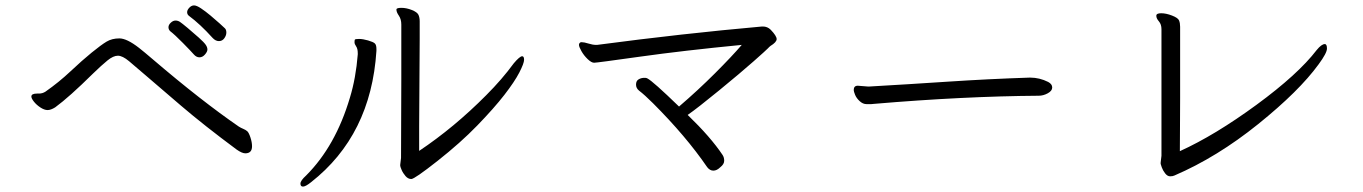

<svg xmlns="http://www.w3.org/2000/svg" viewBox="-20 -674 5040 710"><path d="M96 -317Q96 -328 117 -328H124Q137 -328 148 -335Q198 -370 241 -410.5Q284 -451 319 -479.5Q354 -508 374 -520Q394 -532 421.5 -532Q449 -532 494 -497Q512 -483 547 -453Q725 -301 863 -206Q871 -201 879.5 -197.5Q888 -194 894 -189Q900 -184 906 -166Q912 -148 912 -133Q912 -107 887 -107Q875 -107 855 -121Q735 -210 649 -283.5Q563 -357 522.5 -392Q482 -427 457.5 -447.5Q433 -468 416 -468Q399 -468 377.5 -450.5Q356 -433 324 -402Q236 -315 184 -277Q168 -267 156 -267Q144 -267 129.5 -276.5Q115 -286 105.5 -298Q96 -310 96 -317ZM609 -559Q603 -565 603 -573.5Q603 -582 611.5 -590Q620 -598 629 -598Q638 -598 645.5 -593Q653 -588 674 -570.5Q695 -553 715 -535Q735 -517 741 -508Q747 -499 747 -491Q747 -483 738 -472.5Q729 -462 717.5 -462Q706 -462 696.5 -473Q687 -484 656.5 -515Q626 -546 609 -559ZM766 -534Q720 -585 678 -616Q672 -621 672 -629Q672 -637 680 -645.5Q688 -654 697.5 -654Q707 -654 723.5 -643Q740 -632 758.5 -616.5Q777 -601 792 -587.5Q807 -574 812 -569Q817 -564 817 -553.5Q817 -543 809.5 -532.5Q802 -522 789.5 -522Q777 -522 766 -534Z M1372 -486Q1352 -174 1130 0Q1110 16 1100.5 16Q1091 16 1091 5Q1091 -6 1112 -25Q1221 -134 1274 -313Q1296 -385 1303 -473V-477Q1303 -494 1297 -502.5Q1291 -511 1291 -517.5Q1291 -524 1292 -527Q1293 -530 1307.5 -530Q1322 -530 1341 -524.5Q1360 -519 1366 -513.5Q1372 -508 1372 -493ZM1532 -530 1530 -206V-116Q1660 -203 1778 -322Q1837 -381 1880 -440Q1902 -466 1911 -466Q1918 -466 1918 -453Q1918 -440 1900.5 -406Q1883 -372 1845 -323Q1807 -274 1745 -210Q1683 -146 1598 -79Q1513 -12 1501 -12Q1489 -12 1479.5 -23Q1470 -34 1465 -46Q1460 -58 1460 -61V-65L1463 -90L1464 -384V-583Q1464 -603 1455 -616Q1446 -629 1446 -638V-639Q1446 -645 1464.5 -645Q1483 -645 1503 -637Q1523 -629 1527.5 -619Q1532 -609 1532 -595Z M2801 -576Q2818 -576 2830 -564Q2852 -541 2852 -529.5Q2852 -518 2829 -504Q2825 -501 2819.5 -495Q2814 -489 2766.5 -447Q2719 -405 2639 -339.5Q2559 -274 2523 -249Q2608 -167 2652 -101Q2658 -92 2658 -79.5Q2658 -67 2644 -56Q2631 -43 2618 -43Q2605 -43 2595 -56Q2517 -170 2395 -292Q2364 -323 2343 -339Q2332 -348 2332 -361Q2332 -374 2340 -379.5Q2348 -385 2358.5 -386Q2369 -387 2374 -384Q2394 -374 2491 -280Q2561 -340 2624 -403Q2687 -466 2723 -508Q2507 -487 2347 -464.5Q2187 -442 2177 -442Q2167 -442 2153 -455.5Q2139 -469 2130 -485Q2121 -501 2121 -508Q2121 -515 2128 -518H2131Q2140 -518 2156 -513Q2172 -508 2184 -508H2188Q2505 -550 2798 -576Z M3152 -357 3190 -354H3194Q3334 -362 3484.5 -372Q3635 -382 3787 -387H3790Q3824 -387 3856 -371Q3871 -363 3871 -350.5Q3871 -338 3854.5 -329Q3838 -320 3821 -320Q3543 -318 3213 -290Q3207 -289 3202 -289H3184Q3171 -289 3159 -300Q3147 -311 3142 -323.5Q3137 -336 3137 -341Q3137 -357 3152 -357Z M4272 -73 4275 -98V-566Q4275 -584 4265.5 -595Q4256 -606 4256 -615V-616Q4256 -625 4274 -625Q4292 -625 4314 -616.5Q4336 -608 4340 -598.5Q4344 -589 4344 -575V-311Q4344 -253 4343.5 -201Q4343 -149 4343 -115Q4473 -174 4626.5 -286.5Q4780 -399 4849 -489Q4867 -511 4879 -511Q4887 -511 4887 -494.5Q4887 -478 4856 -436Q4784 -337 4632.5 -215Q4481 -93 4323 -25Q4317 -22 4307 -22Q4297 -22 4288.5 -33Q4280 -44 4276 -55.5Q4272 -67 4272 -68Z"/></svg>

Font: LXGW WenKai Mono Lite
Style: Regular
Weight: 400
Monospace: yes
Designer: LXGW / Fontworks Inc.
Foundry: LXGW / Fontworks Inc.
Version: Version 1.520; June 14, 2025